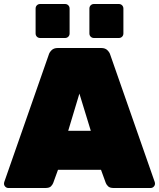

<svg xmlns="http://www.w3.org/2000/svg" viewBox="-20 -940 795 960"><path d="M22 0Q13 0 6.5 -6.5Q0 -13 0 -22Q0 -26 1 -29L224 -667Q227 -678 238 -689Q249 -700 269 -700H486Q506 -700 517 -689Q528 -678 531 -667L754 -29Q755 -26 755 -22Q755 -13 748.5 -6.5Q742 0 733 0H548Q529 0 520.5 -8.5Q512 -17 509 -25L485 -91H270L246 -25Q243 -17 235 -8.5Q227 0 207 0ZM321 -286H434L377 -472ZM450 -750Q440 -750 433.5 -756.5Q427 -763 427 -773V-897Q427 -907 433.5 -913.5Q440 -920 450 -920H574Q584 -920 590.5 -913.5Q597 -907 597 -897V-773Q597 -763 590.5 -756.5Q584 -750 574 -750ZM181 -750Q171 -750 164.5 -756.5Q158 -763 158 -773V-897Q158 -907 164.5 -913.5Q171 -920 181 -920H305Q315 -920 321.5 -913.5Q328 -907 328 -897V-773Q328 -763 321.5 -756.5Q315 -750 305 -750Z"/></svg>

Font: Rubik Light Black
Style: Regular
Weight: 900
Version: Version 2.104